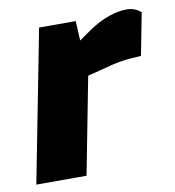

<svg xmlns="http://www.w3.org/2000/svg" viewBox="-65 -584 587 643"><g transform="rotate(-10 228.0 -262.5)"><path d="M7.7 0 108.2 -516.4H232.7L237.6 -422L200.7 -425L281.6 -481.4Q314.1 -502.8 346.6 -514.1Q379.2 -525.3 406.7 -525.3Q433.7 -525.8 455.6 -507.4L427.7 -363.6Q408.2 -362.6 389.5 -361.1Q370.7 -359.5 351.2 -356Q331.6 -352.5 308.6 -346L242.1 -328.9L178.5 0Z"/></g></svg>

Font: REM Medium
Style: Italic
Weight: 500
Italic angle: -11°
Designer: Octavio Pardo
Foundry: Ashler Design
Version: Version 1.005;gftools[0.9.28]